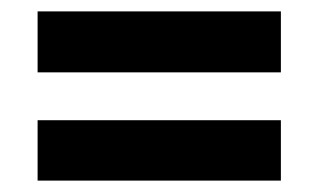

<svg xmlns="http://www.w3.org/2000/svg" viewBox="-20 -491 559 337"><path d="M473 -471H46V-364H473ZM473 -280H46V-174H473Z"/></svg>

Font: Noto Sans Oriya Cond Bold
Style: Bold
Weight: 700
Width: 3
Designer: Amélie Bonet and Sol Matas
Foundry: Google LLC
Version: Version 2.006